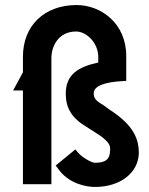

<svg xmlns="http://www.w3.org/2000/svg" viewBox="-20 -731 592 762"><path d="M71 -506V-444L32 -372H71V0H184V-503C185 -548 212 -606 282 -606C323 -606 370 -561 370 -505V-483C289 -465 241 -435 241 -359C241 -302 265 -262 324 -227L360 -204C409 -174 417 -155 417 -143V-136C417 -98 398 -85 357 -85C344 -85 309 -104 290 -125L279 -138L201 -74L211 -61C252 -2 322 11 357 11C457 11 529 -45 531 -123C531 -178 512 -233 416 -295C408 -301 400 -306 393 -312C359 -332 352 -341 352 -361C352 -390 396 -405 464 -409L481 -410V-509C481 -639 380 -711 284 -711C156 -711 71 -629 71 -506Z"/></svg>

Font: Mint Spirit
Style: Bold
Weight: 700
Designer: HARENDAL Hirwen
Foundry: Arkandis Digital Foundry.
Version: Version 1.004;FFEdit